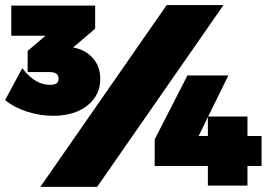

<svg xmlns="http://www.w3.org/2000/svg" viewBox="-27 -721 1043 751"><path d="M-6.8 -330.1 60.1 -454.1 64.9 -448.2Q112.3 -389.2 168 -389.2Q186.5 -389.2 194.3 -394.8Q202.1 -400.4 202.1 -413.1Q202.1 -439 168 -439H81.1V-522L150.9 -581.1H17.1V-699.2H345.2V-608.9L258.8 -535.2L269 -533.2Q311.5 -522.9 338.4 -491Q365.2 -459 365.2 -412.1Q365.2 -348.1 314.5 -308.1Q263.7 -268.1 181.2 -268.1Q129.4 -268.1 79.1 -284.2Q28.8 -300.3 -3.9 -327.1ZM130.9 9.8 625 -701.2H847.2L353 9.8ZM578.1 -71.8V-175.8L706.1 -425.8H866.2L787.1 -265.1H940.9V-189H996.1V-71.8H940.9V4.9H786.1V-71.8ZM750 -189H786.1V-263.2Z"/></svg>

Font: Trueno UltraBlack
Style: Regular
Weight: 950
Designer: Julieta Ulanovsky
Foundry: Julieta Ulanovsky
Version: Version 3.001b | FøM Fix